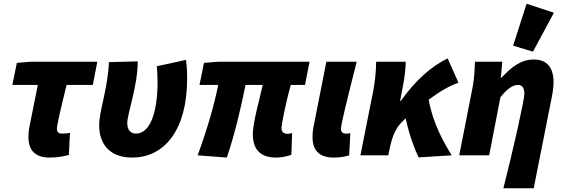

<svg xmlns="http://www.w3.org/2000/svg" viewBox="-20 -830 3014 1026"><path d="M246 12C290 12 326 4 348 -2L354 -120C342 -118 330 -116 310 -116C296 -116 284 -122 284 -142C284 -160 304 -248 336 -376H476L500 -500H142L70 -494L46 -376H182L140 -166C134 -138 132 -118 132 -98C132 -30 164 12 246 12Z M686 12C862 12 980 -140 980 -409C980 -436 980 -460 974 -510L818 -476C820 -450 822 -420 822 -394C822 -228 782 -116 706 -116C678 -116 660 -136 660 -172C660 -222 716 -370 716 -502L562 -498C556 -354 510 -240 510 -160C510 -65 562 12 686 12Z M1455 12C1490 12 1518 4 1537 -3L1541 -119C1532 -117 1526 -115 1519 -115C1497 -115 1484 -123 1484 -147C1484 -162 1508 -286 1534 -376H1610L1634 -500H1144L1070 -494L1046 -376H1146C1125 -270 1086 -134 1036 0L1192 12C1234 -110 1269 -260 1292 -376H1384C1364 -288 1331 -172 1331 -114C1331 -38 1365 12 1455 12Z M1764 12C1800 12 1828 6 1846 0L1852 -118C1844 -116 1834 -116 1828 -116C1814 -116 1802 -122 1802 -142C1802 -166 1836 -302 1886 -500H1724L1658 -166C1652 -138 1650 -118 1650 -98C1650 -30 1682 12 1764 12Z M1906 0H2055L2061 -30C2078 -114 2100 -154 2138 -188C2142 -191 2145 -194 2148 -197C2169 -100 2197 -30 2217 11L2394 0C2351 -69 2292 -173 2271 -297C2336 -346 2386 -373 2430 -388L2372 -518C2282 -474 2198 -398 2122 -291H2118L2134 -374C2142 -416 2148 -467 2148 -500H1990C1990 -446 1982 -382 1974 -342Z M2670 176H2832L2928 -308C2934 -338 2938 -366 2938 -390C2938 -466 2906 -512 2832 -512C2760 -512 2709 -467 2659 -414H2656C2658 -439 2662 -470 2664 -500H2518C2516 -424 2510 -386 2502 -346L2434 0H2594L2654 -310C2688 -353 2718 -376 2748 -376C2770 -376 2782 -362 2782 -328C2782 -296 2724 -36 2670 176ZM2828 -554 2940 -762 2794 -810 2722 -586Z"/></svg>

Font: Source Sans Pro Black
Style: Italic
Weight: 900
Italic angle: -11°
Designer: Paul D. Hunt
Foundry: Adobe Systems Incorporated
Version: Version 3.006;hotconv 1.0.111;makeotfexe 2.5.65597